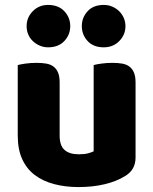

<svg xmlns="http://www.w3.org/2000/svg" viewBox="-20 -743 622 779"><path d="M52 -479Q62 -482 83.5 -485Q105 -488 128 -488Q150 -488 167.5 -485Q185 -482 197 -473Q209 -464 215.5 -448.5Q222 -433 222 -408V-193Q222 -152 242 -134.5Q262 -117 300 -117Q323 -117 337.5 -121Q352 -125 360 -129V-479Q370 -482 391.5 -485Q413 -488 436 -488Q458 -488 475.5 -485Q493 -482 505 -473Q517 -464 523.5 -448.5Q530 -433 530 -408V-104Q530 -54 488 -29Q453 -7 404.5 4.5Q356 16 299 16Q245 16 199.5 4Q154 -8 121 -33Q88 -58 70 -97.5Q52 -137 52 -193ZM88 -637Q88 -672 113 -697.5Q138 -723 175 -723Q217 -723 241 -697.5Q265 -672 265 -637Q265 -602 241 -576.5Q217 -551 175 -551Q157 -551 141 -558Q125 -565 113 -576.5Q101 -588 94.5 -603.5Q88 -619 88 -637ZM312 -637Q312 -672 335.5 -697.5Q359 -723 401 -723Q420 -723 436 -716Q452 -709 464 -697Q476 -685 482.5 -669.5Q489 -654 489 -637Q489 -602 464 -576.5Q439 -551 401 -551Q359 -551 335.5 -576.5Q312 -602 312 -637Z"/></svg>

Font: BALOOCHETTANREGULAR
Style: Book
Weight: 400
Designer: Maithili Shingre and Ek Type
Foundry: Ek Type
Version: Version 1.100;PS 1.000;hotconv 1.0.88;makeotf.lib2.5.647800;